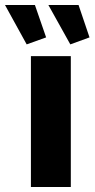

<svg xmlns="http://www.w3.org/2000/svg" viewBox="-69 -750 379 770"><path d="M125 -730H246L290 -600L213 -572ZM-49 -730H71L116 -600L38 -572ZM55 0V-525H215V0Z"/></svg>

Font: Boldmen
Style: Bold
Weight: 700
Designer: Matt McInerney, Pablo Impallari, Rodrigo Fuenzalida
Foundry: LIVING CONCEPT
Version: Version 1.000